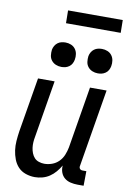

<svg xmlns="http://www.w3.org/2000/svg" viewBox="-99 -970 698 1037"><g transform="rotate(10 250.0 -451.0)"><path d="M167 8Q141 8 116.5 -0.5Q92 -9 75.5 -26.5Q59 -44 50 -67.5Q41 -91 37.5 -116Q34 -141 36 -167.5Q38 -194 42 -221L92 -520H183L131 -207Q128 -192 127 -176.5Q126 -161 128 -146Q130 -131 135.5 -117Q141 -103 150.5 -92.5Q160 -82 175 -77Q190 -72 205 -72Q226 -72 247 -79.5Q268 -87 284 -103Q300 -119 308.5 -140Q317 -161 321 -182L377 -520H468L397 -93Q396 -89 397 -85Q398 -81 400.5 -78Q403 -75 407 -73.5Q411 -72 416 -72H436L435 8H402Q382 8 363 3.5Q344 -1 330 -12.5Q316 -24 309.5 -42Q303 -60 305 -80Q294 -61 279.5 -44Q265 -27 247 -15Q229 -3 208 2.5Q187 8 167 8ZM405 -603Q389 -603 374.5 -609Q360 -615 350.5 -627Q341 -639 339 -654.5Q337 -670 339 -686Q341 -697 347 -707.5Q353 -718 362.5 -725Q372 -732 383 -734.5Q394 -737 405 -737Q421 -737 435.5 -731Q450 -725 459 -713Q468 -701 470.5 -685.5Q473 -670 470 -654Q468 -643 462.5 -632.5Q457 -622 447 -615Q437 -608 426.5 -605.5Q416 -603 405 -603ZM205 -603Q189 -603 174.5 -609Q160 -615 150.5 -627Q141 -639 139 -654.5Q137 -670 139 -686Q141 -697 147 -707.5Q153 -718 162.5 -725Q172 -732 183 -734.5Q194 -737 205 -737Q221 -737 235.5 -731Q250 -725 259 -713Q268 -701 270.5 -685.5Q273 -670 270 -654Q268 -643 262.5 -632.5Q257 -622 247 -615Q237 -608 226.5 -605.5Q216 -603 205 -603ZM189 -840 188 -910H488L489 -840Z"/></g></svg>

Font: Iosevka Term Curly Medium
Style: Italic
Weight: 500
Italic angle: -9°
Designer: Belleve Invis
Foundry: Belleve Invis
Version: Version 32.3.0